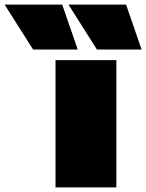

<svg xmlns="http://www.w3.org/2000/svg" viewBox="-196 -810 632 830"><path d="M44 0V-550H307V0ZM-53 -596 -176 -790H73L140 -596ZM223 -596 100 -790H349L416 -596Z"/></svg>

Font: Georama Extended Black
Style: Regular
Weight: 900
Width: 7
Designer: Jean-Baptiste Levee
Foundry: Production Type
Version: Version 1.000